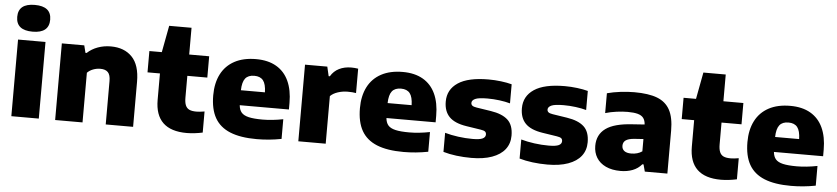

<svg xmlns="http://www.w3.org/2000/svg" viewBox="-46 -1081 5970 1369"><g transform="rotate(5 2939.0 -397.0)"><path d="M58.5 0V-548.5H255V0ZM38.5 -709.5Q38.5 -805 156.5 -805Q274.5 -805 274.5 -709.5Q274.5 -613.5 156.5 -613.5Q38.5 -613.5 38.5 -709.5Z M372 -548.5H532.5L545.5 -496H554Q585.5 -525.5 629 -541.5Q672.5 -557.5 722.5 -557.5Q818.5 -557.5 874.2 -500Q930 -442.5 930 -322.5V0H734V-311Q734 -355 716 -373.5Q698 -392 662 -392Q635 -392 610 -382.5Q585 -373 568 -355.5V0H372Z M1428 -153.5V-2.5Q1402.5 3 1372 6.8Q1341.5 10.5 1314 10.5Q1087.5 10.5 1087.5 -207V-396H998.5V-548.5H1087.5L1123.5 -740H1283.5V-548.5H1426.5V-396H1283.5V-240.5Q1283.5 -205 1292.2 -184.8Q1301 -164.5 1319.5 -156Q1338 -147.5 1370 -147.5Q1392.5 -147.5 1428 -153.5Z M2026 -220H1674Q1677 -187 1693.2 -168Q1709.5 -149 1745.5 -140.5Q1781.5 -132 1844.5 -132Q1913 -132 1992 -147.5V-6.5Q1904.5 10.5 1815.5 10.5Q1698.5 10.5 1624.5 -19.8Q1550.5 -50 1515 -112.5Q1479.5 -175 1479.5 -274Q1479.5 -362 1512.2 -425.8Q1545 -489.5 1608.2 -523.5Q1671.5 -557.5 1762 -557.5Q1848 -557.5 1907 -523.2Q1966 -489 1996 -424Q2026 -359 2026 -267.5ZM1673 -327H1845Q1843.5 -386 1823 -412Q1802.5 -438 1759.5 -438Q1716 -438 1695.2 -412Q1674.5 -386 1673 -327Z M2112.5 -548.5H2272L2287.5 -481.5H2296Q2318.5 -519.5 2356.5 -538.2Q2394.5 -557 2444 -557Q2465.5 -557 2492.5 -553V-378.5Q2468 -383 2432 -383Q2396.5 -383 2362.2 -371.8Q2328 -360.5 2308.5 -340.5V0H2112.5Z M3076 -220H2724Q2727 -187 2743.2 -168Q2759.5 -149 2795.5 -140.5Q2831.5 -132 2894.5 -132Q2963 -132 3042 -147.5V-6.5Q2954.5 10.5 2865.5 10.5Q2748.5 10.5 2674.5 -19.8Q2600.5 -50 2565 -112.5Q2529.5 -175 2529.5 -274Q2529.5 -362 2562.2 -425.8Q2595 -489.5 2658.2 -523.5Q2721.5 -557.5 2812 -557.5Q2898 -557.5 2957 -523.2Q3016 -489 3046 -424Q3076 -359 3076 -267.5ZM2723 -327H2895Q2893.5 -386 2873 -412Q2852.5 -438 2809.5 -438Q2766 -438 2745.2 -412Q2724.5 -386 2723 -327Z M3150 -15V-151.5Q3194 -139 3245.5 -132Q3297 -125 3348 -125Q3399 -125 3420 -135Q3441 -145 3441 -164.5Q3441 -178.5 3432.5 -185.5Q3424 -192.5 3401 -196L3297.5 -212Q3212.5 -225 3173.8 -264.8Q3135 -304.5 3135 -374Q3135 -460.5 3207.8 -509Q3280.5 -557.5 3426.5 -557.5Q3470.5 -557.5 3515 -552Q3559.5 -546.5 3592.5 -537.5V-401Q3558.5 -410.5 3515.8 -416Q3473 -421.5 3430.5 -421.5Q3366 -421.5 3342 -410.2Q3318 -399 3318 -380.5Q3318 -368.5 3326.8 -361.2Q3335.5 -354 3358 -350.5L3461.5 -334.5Q3543 -322 3583.2 -285Q3623.5 -248 3623.5 -172.5Q3623.5 -115.5 3591.8 -74.5Q3560 -33.5 3498.8 -11.5Q3437.5 10.5 3351 10.5Q3296 10.5 3244.2 4Q3192.5 -2.5 3150 -15Z M3695 -15V-151.5Q3739 -139 3790.5 -132Q3842 -125 3893 -125Q3944 -125 3965 -135Q3986 -145 3986 -164.5Q3986 -178.5 3977.5 -185.5Q3969 -192.5 3946 -196L3842.5 -212Q3757.5 -225 3718.8 -264.8Q3680 -304.5 3680 -374Q3680 -460.5 3752.8 -509Q3825.5 -557.5 3971.5 -557.5Q4015.5 -557.5 4060 -552Q4104.5 -546.5 4137.5 -537.5V-401Q4103.5 -410.5 4060.8 -416Q4018 -421.5 3975.5 -421.5Q3911 -421.5 3887 -410.2Q3863 -399 3863 -380.5Q3863 -368.5 3871.8 -361.2Q3880.5 -354 3903 -350.5L4006.5 -334.5Q4088 -322 4128.2 -285Q4168.5 -248 4168.5 -172.5Q4168.5 -115.5 4136.8 -74.5Q4105 -33.5 4043.8 -11.5Q3982.5 10.5 3896 10.5Q3841 10.5 3789.2 4Q3737.5 -2.5 3695 -15Z M4754 -307V0H4592.5L4579 -50.5H4570.5Q4544.5 -19.5 4505.8 -4.5Q4467 10.5 4419.5 10.5Q4357.5 10.5 4313.5 -10.2Q4269.5 -31 4247 -67.8Q4224.5 -104.5 4224.5 -152.5Q4224.5 -233 4285 -277Q4345.5 -321 4476 -328.5L4562 -334.5Q4560 -364 4546.8 -381.2Q4533.5 -398.5 4506.2 -406Q4479 -413.5 4433.5 -413.5Q4397.5 -413.5 4354.5 -407.8Q4311.5 -402 4274.5 -391V-533Q4318.5 -545 4370.5 -551.2Q4422.5 -557.5 4469 -557.5Q4571.5 -557.5 4633.2 -533.8Q4695 -510 4724.5 -455.5Q4754 -401 4754 -307ZM4562.5 -142.5V-230.5L4496 -226Q4454.5 -222.5 4436 -208.8Q4417.5 -195 4417.5 -170Q4417.5 -146.5 4434.5 -133.2Q4451.5 -120 4484 -120Q4530.5 -120 4562.5 -142.5Z M5251.5 -153.5V-2.5Q5226 3 5195.5 6.8Q5165 10.5 5137.5 10.5Q4911 10.5 4911 -207V-396H4822V-548.5H4911L4947 -740H5107V-548.5H5250V-396H5107V-240.5Q5107 -205 5115.8 -184.8Q5124.5 -164.5 5143 -156Q5161.5 -147.5 5193.5 -147.5Q5216 -147.5 5251.5 -153.5Z M5849.5 -220H5497.5Q5500.5 -187 5516.8 -168Q5533 -149 5569 -140.5Q5605 -132 5668 -132Q5736.5 -132 5815.5 -147.5V-6.5Q5728 10.5 5639 10.5Q5522 10.5 5448 -19.8Q5374 -50 5338.5 -112.5Q5303 -175 5303 -274Q5303 -362 5335.8 -425.8Q5368.5 -489.5 5431.8 -523.5Q5495 -557.5 5585.5 -557.5Q5671.5 -557.5 5730.5 -523.2Q5789.5 -489 5819.5 -424Q5849.5 -359 5849.5 -267.5ZM5496.5 -327H5668.5Q5667 -386 5646.5 -412Q5626 -438 5583 -438Q5539.5 -438 5518.8 -412Q5498 -386 5496.5 -327Z"/></g></svg>

Font: Encode Sans Semi Expanded ExBd
Style: Regular
Weight: 800
Width: 6
Designer: Multiple Designers
Foundry: Impallari Type
Version: Version 2.000